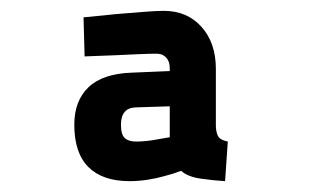

<svg xmlns="http://www.w3.org/2000/svg" viewBox="-20 -693 570 354"><path d="M378 -462Q378 -451 381.5 -443Q385 -435 400 -432L395 -359Q376 -360 351 -363.5Q326 -367 314 -378Q298 -372 282 -368Q268 -364 251.5 -361.5Q235 -359 219 -359Q169 -359 143 -385Q117 -411 117 -463Q117 -507 143 -532Q169 -557 222 -559L293 -562V-567Q293 -569 292.5 -573.5Q292 -578 289.5 -582.5Q287 -587 282 -590.5Q277 -594 268 -594Q255 -594 233 -593Q211 -592 189 -591Q163 -590 136 -589L134 -661Q166 -664 194 -667Q218 -669 243 -671Q268 -673 282 -673Q325 -673 351.5 -643.5Q378 -614 378 -566ZM230 -495Q203 -494 203 -463Q203 -445 210 -438.5Q217 -432 231 -432Q239 -432 249.5 -433Q260 -434 270 -436Q281 -438 293 -440V-497Z"/></svg>

Font: Panefresco 999wt
Style: Regular
Weight: 900
Version: Version 1.001